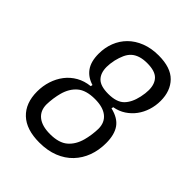

<svg xmlns="http://www.w3.org/2000/svg" viewBox="-204 -823 949 949"><g transform="rotate(45 270.0 -349.0)"><path d="M235 12Q144 12 96.5 -33Q49 -78 49 -159Q49 -198 60.5 -233.5Q72 -269 93.5 -297Q115 -325 146.5 -343Q178 -361 218 -365L220 -375Q177 -388 154.5 -420Q132 -452 132 -506Q132 -549 146.5 -586Q161 -623 188.5 -650.5Q216 -678 256.5 -694Q297 -710 348 -710Q433 -710 473.5 -668.5Q514 -627 514 -558Q514 -524 504 -492.5Q494 -461 475.5 -436Q457 -411 430.5 -393.5Q404 -376 370 -370L368 -360Q423 -347 447 -313Q471 -279 471 -220Q471 -170 455.5 -128Q440 -86 410 -54.5Q380 -23 336 -5.5Q292 12 235 12ZM243 -55Q305 -55 337 -82.5Q369 -110 382 -158Q384 -166 386.5 -177Q389 -188 390.5 -200Q392 -212 393 -223Q394 -234 394 -243Q394 -287 364 -311Q334 -335 278 -335Q216 -335 184 -307.5Q152 -280 139 -232Q137 -224 134.5 -213Q132 -202 130.5 -190Q129 -178 128 -167Q127 -156 127 -147Q127 -103 157 -79Q187 -55 243 -55ZM306 -399Q364 -399 391 -426Q418 -453 429 -504Q435 -532 435 -554Q435 -597 412 -620Q389 -643 335 -643Q306 -643 285 -636Q264 -629 250 -616Q236 -603 227 -583Q218 -563 212 -538Q206 -509 206 -488Q206 -445 229 -422Q252 -399 306 -399Z"/></g></svg>

Font: IBM Plex Sans Condensed
Style: Italic
Weight: 400
Width: 3
Italic angle: -11°
Designer: Mike Abbink, Paul van der Laan, Pieter van Rosmalen
Foundry: Bold Monday
Version: Version 1.3